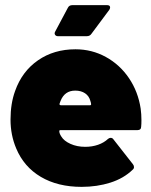

<svg xmlns="http://www.w3.org/2000/svg" viewBox="-20 -720 589 748"><path d="M531 -252Q531 -236 530 -227Q530 -213 515 -213H215Q211 -213 211 -209Q211 -200 219 -188Q229 -171 254.5 -159.5Q280 -148 312 -148Q339 -148 362 -156Q385 -164 401 -179Q406 -183 411 -183Q418 -183 422 -177L498 -80Q502 -75 502 -69Q502 -63 497 -59Q462 -25 410 -8.5Q358 8 298 8Q205 8 139 -31Q73 -70 43 -142Q21 -194 21 -254Q21 -317 39 -366Q66 -442 128 -485Q190 -528 274 -528Q338 -528 392.5 -498Q447 -468 482.5 -415.5Q518 -363 528 -297Q531 -275 531 -252ZM216 -327 212 -316Q211 -313 213 -311.5Q215 -310 217 -310H331Q335 -310 335 -314Q335 -318 332 -327Q327 -346 311.5 -356.5Q296 -367 273 -367Q232 -367 216 -327ZM262 -700H397Q409 -700 409 -691Q409 -687 406 -682L336 -588Q330 -579 318 -579H206Q198 -579 194.5 -584.5Q191 -590 195 -597L244 -689Q249 -700 262 -700Z"/></svg>

Font: Barlow Black
Style: Regular
Weight: 900
Designer: Jeremy Tribby
Foundry: Tribby Type
Version: Version 1.422